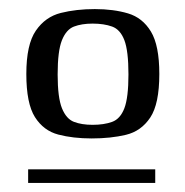

<svg xmlns="http://www.w3.org/2000/svg" viewBox="-20 -619 408 423"><path d="M38 -456Q38 -521 59 -551.5Q80 -582 114 -590.5Q148 -599 189 -599Q230 -599 262 -589.5Q294 -580 312.5 -549.5Q331 -519 331 -456Q331 -390 311 -360Q291 -330 257.5 -322Q224 -314 182 -314Q141 -314 108.5 -322.5Q76 -331 57 -361Q38 -391 38 -456ZM263 -455Q263 -507 254 -530.5Q245 -554 227 -560.5Q209 -567 184 -567Q160 -567 143 -560.5Q126 -554 116.5 -530.5Q107 -507 107 -455Q107 -404 116.5 -380.5Q126 -357 143 -350.5Q160 -344 184 -344Q209 -344 227 -350.5Q245 -357 254 -380.5Q263 -404 263 -455ZM42 -246H322V-216H42Z"/></svg>

Font: Genos Thin Medium
Style: Italic
Weight: 500
Italic angle: -8°
Version: Version 1.010